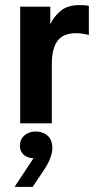

<svg xmlns="http://www.w3.org/2000/svg" viewBox="-20 -483 390 752"><path d="M291 -463Q299 -463 309 -462.5Q319 -462 328 -460V-346Q317 -349 304 -351Q291 -353 278 -353Q227 -353 205 -322.5Q183 -292 183 -233V0H59V-457H177V-388Q190 -417 217 -440Q244 -463 291 -463ZM37 249 111 137Q84 135 71 121.5Q58 108 58 88Q58 63 75.5 47.5Q93 32 120 32Q147 32 166 48Q185 64 185 98Q185 116 175.5 140Q166 164 144 195L108 249Z"/></svg>

Font: Tilda Sans Bold
Style: Regular
Weight: 700
Designer: ParaType Ltd
Foundry: ParaType Ltd
Version: Version 1.009